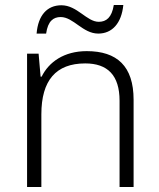

<svg xmlns="http://www.w3.org/2000/svg" viewBox="-20 -797 636 766"><path d="M126 -663H164C171 -713 193 -729 222 -729C273 -729 310 -663 372 -663C428 -663 465 -705 472 -777H434C426 -727 404 -710 374 -710C326 -710 288 -776 225 -776C168 -776 132 -736 126 -663ZM326 -593C236 -593 175 -550 146 -491H142L134 -583H88V-51H145V-341C145 -476 203 -544 320 -544C409 -544 457 -497 457 -395V-51H513V-399C513 -533 447 -593 326 -593Z"/></svg>

Font: Noto Sans Tamil UI Light
Style: Regular
Weight: 300
Designer: Jelle Bosma - Monotype Design Team
Foundry: Monotype Imaging Inc.
Version: Version 2.004